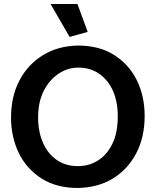

<svg xmlns="http://www.w3.org/2000/svg" viewBox="-20 -923 777 957"><path d="M368 14Q262 14 187.5 -33Q113 -80 74 -160Q35 -240 35 -337Q35 -442 77 -522Q119 -602 194 -648Q269 -694 368 -696Q475 -696 549.5 -648.5Q624 -601 662.5 -522Q701 -443 701 -345Q701 -239 659 -159Q617 -79 543 -33.5Q469 12 368 14ZM368 -95Q423 -95 467.5 -122.5Q512 -150 539.5 -205Q567 -260 567 -344Q567 -415 543.5 -469Q520 -523 475.5 -554.5Q431 -586 370 -586Q317 -586 271 -555Q225 -524 197.5 -469Q170 -414 170 -338Q170 -267 194 -212Q218 -157 262.5 -126Q307 -95 368 -95ZM327 -739 417 -764 366 -903H232Z"/></svg>

Font: Catamaran Thin
Style: Bold
Weight: 700
Version: Version 2.000